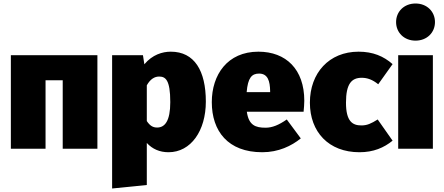

<svg xmlns="http://www.w3.org/2000/svg" viewBox="-20 -849 2533 1096"><path d="M338 0H536V-534H42V0H240V-391H338Z M955 -554C907 -554 850 -537 804 -482L796 -534H620V227L818 207V-33C850 2 892 20 942 20C1070 20 1155 -103 1155 -269C1155 -445 1090 -554 955 -554ZM877 -121C853 -121 836 -131 818 -158V-362C838 -398 863 -412 888 -412C924 -412 952 -395 952 -266C952 -158 921 -121 877 -121Z M1717 -274C1717 -453 1613 -554 1455 -554C1278 -554 1189 -422 1189 -266C1189 -101 1281 20 1477 20C1570 20 1644 -16 1697 -59L1617 -167C1571 -135 1534 -120 1496 -120C1438 -120 1400 -134 1389 -211H1713C1715 -230 1717 -257 1717 -274ZM1522 -323H1388C1395 -405 1417 -429 1459 -429C1510 -429 1521 -384 1522 -330Z M2027 -554C1858 -554 1749 -432 1749 -263C1749 -96 1856 20 2032 20C2112 20 2172 -6 2221 -46L2136 -167C2099 -144 2076 -133 2043 -133C1992 -133 1955 -156 1955 -263C1955 -371 1987 -405 2045 -405C2077 -405 2107 -394 2139 -368L2221 -483C2170 -528 2109 -554 2027 -554Z M2352 -829C2287 -829 2241 -783 2241 -723C2241 -663 2287 -617 2352 -617C2417 -617 2463 -663 2463 -723C2463 -783 2417 -829 2352 -829ZM2451 -534H2253V0H2451Z"/></svg>

Font: Fira Sans Heavy
Style: Regular
Weight: 900
Designer: bBox Type GmbH & Carrois Corporate GbR & Edenspiekermann AG
Foundry: bBox Type GmbH & Carrois Corporate GbR & Edenspiekermann AG
Version: Version 4.300;PS 004.300;hotconv 1.0.88;makeotf.lib2.5.64775